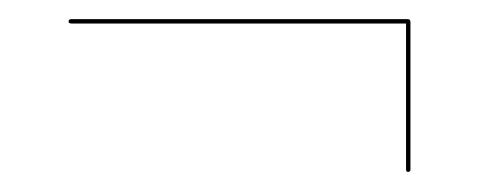

<svg xmlns="http://www.w3.org/2000/svg" viewBox="-20 -440 489 196"><path d="M50 -418Q50 -420.5 53 -420.5H396Q399 -420.5 399 -417.5V-267Q399 -264.5 396.5 -264.5Q394.5 -264.5 394.5 -267V-416H53Q50 -416 50 -418Z"/></svg>

Font: Fraunces 144pt Thin
Style: Regular
Weight: 100
Version: Version 1.000;[f99f86859]